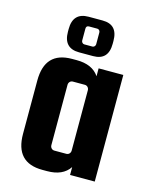

<svg xmlns="http://www.w3.org/2000/svg" viewBox="-108 -768 669 849"><g transform="rotate(15 226.0 -343.5)"><path d="M191 -697C144 -697 120 -672 120 -622V-609C120 -559 144 -534 191 -534H255C302 -534 325 -559 325 -609V-622C325 -672 302 -697 255 -697ZM255 -588C255 -581 249 -574 242 -574H204C197 -574 191 -581 191 -588V-642C191 -651 195 -656 204 -656H242C249 -656 255 -650 255 -642ZM293 -452C272 -483 238 -498 190 -498H169C86 -498 45 -454 45 -366V-122C45 -34 86 10 169 10H190C238 10 272 -5 293 -36V0H406V-488H293ZM272 -106C272 -95 264 -86 253 -86H198C187 -86 179 -95 179 -106V-382C179 -393 187 -402 198 -402H253C264 -402 272 -393 272 -382Z"/></g></svg>

Font: sklik
Style: Regular
Weight: 400
Designer: Joe Prince
Foundry: Joe Prince
Version: Version 1.001